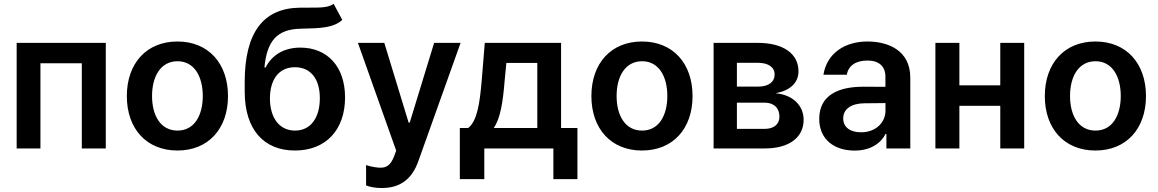

<svg xmlns="http://www.w3.org/2000/svg" viewBox="-20 -767 5984 992"><path d="M66.1 0H188.9V-440H402.7V0H526.6V-545.5H66.1Z M896.7 10.7C1056.5 10.7 1158 -101.9 1158 -270.6C1158 -439.6 1056.5 -552.6 896.7 -552.6C736.9 -552.6 635.3 -439.6 635.3 -270.6C635.3 -101.9 736.9 10.7 896.7 10.7ZM765.6 -271C765.6 -370.7 808.9 -450.6 897.4 -450.6C984.4 -450.6 1027.7 -370.7 1027.7 -271C1027.7 -171.2 984.4 -92.3 897.4 -92.3C808.9 -92.3 765.6 -171.2 765.6 -271Z M1748.6 -664.1 1703.8 -747.2C1670.1 -721.9 1612.2 -729 1528.8 -727.3C1340.9 -724.8 1244.3 -599.8 1244.3 -343.4V-294.4C1244.3 -94.8 1345.2 10.7 1503.9 10.7C1662.6 10.7 1762.8 -95.2 1762.8 -263.5C1762.8 -426.8 1667.6 -521 1532.3 -521C1449.2 -521 1386.4 -485.1 1352.3 -418.3H1346.2C1359 -554.3 1410.2 -615.8 1532.3 -618.6C1640.6 -621.1 1701.3 -622.9 1748.6 -664.1ZM1374.6 -259.9C1375.7 -361.5 1424.4 -419.7 1503.9 -419.7C1583.5 -419.7 1632.5 -361.5 1632.5 -259.9C1632.5 -156.6 1583.8 -92.3 1504.6 -92.3C1424 -92.3 1374.6 -157 1374.6 -259.9Z M1952.4 204.5C2052.6 204.5 2110.4 153.1 2141.3 66.1L2359.7 -545.5H2223L2096.9 -133.5H2091.3L1965.6 -545.5H1829.2L2027 11.4L2016 40.8C1999.6 84.2 1978 99.1 1947.8 99.4C1933.6 99.8 1901.6 96.2 1871.4 85.9V191.1C1888.8 198.2 1917.3 204.5 1952.4 204.5Z M2355.8 158.4H2482.2V0H2839.1V158.4H2963.4V-105.8H2878.9V-545.5H2484.7L2469.1 -354.4C2458.8 -232.2 2445.3 -141.7 2399.1 -105.8H2355.8ZM2531.2 -105.8C2565.7 -156.6 2578.5 -239 2587.7 -354.4L2596.2 -441.8H2756V-105.8Z M3296.9 10.7C3456.7 10.7 3558.2 -101.9 3558.2 -270.6C3558.2 -439.6 3456.7 -552.6 3296.9 -552.6C3137.1 -552.6 3035.5 -439.6 3035.5 -270.6C3035.5 -101.9 3137.1 10.7 3296.9 10.7ZM3165.8 -271C3165.8 -370.7 3209.2 -450.6 3297.6 -450.6C3384.6 -450.6 3427.9 -370.7 3427.9 -271C3427.9 -171.2 3384.6 -92.3 3297.6 -92.3C3209.2 -92.3 3165.8 -171.2 3165.8 -271Z M3666.9 0H3931.1C4058.9 0 4132.1 -57.9 4132.1 -148.1C4132.1 -224.4 4072.8 -277.7 3987.2 -285.2C4060 -298.7 4105.5 -337.4 4105.5 -398.8C4105.5 -490.8 4024.9 -545.5 3896 -545.5H3666.9ZM3787.3 -101.2V-236.5H3931.1C3978.3 -236.5 4007.1 -209.2 4007.1 -164.1C4007.1 -125 3978.3 -101.2 3931.1 -101.2ZM3787.3 -319.6V-442.5H3896C3949.6 -442.5 3982.2 -419.7 3982.2 -382.5C3982.2 -343.4 3950.6 -319.6 3898.4 -319.6Z M4395.2 11C4480.8 11 4532 -29.1 4555.4 -74.9H4559.7V0H4683.2V-365.1C4683.2 -509.2 4565.7 -552.6 4461.6 -552.6C4346.9 -552.6 4252.5 -493.6 4234.4 -381L4354.8 -380.7C4363.3 -426.5 4399.5 -454.2 4462.4 -454.2C4522 -454.2 4554.7 -423.7 4554.7 -370V-318.5L4440.3 -318.9C4313.2 -319.2 4212.7 -275.9 4212.7 -153.1C4212.7 -45.8 4291.2 11 4395.2 11ZM4336.6 -155.2C4336.6 -204.5 4378.9 -232.6 4445.7 -233.3L4555 -234.4V-195.7C4555 -134.9 4506 -83.5 4428.6 -83.5C4375 -83.5 4336.6 -108 4336.6 -155.2Z M4936.8 -545.5H4812.9V0H4936.8V-220.5H5148.1V0H5271.7V-545.5H5148.1V-326H4936.8Z M5639.6 10.7C5799.4 10.7 5900.9 -101.9 5900.9 -270.6C5900.9 -439.6 5799.4 -552.6 5639.6 -552.6C5479.8 -552.6 5378.2 -439.6 5378.2 -270.6C5378.2 -101.9 5479.8 10.7 5639.6 10.7ZM5508.5 -271C5508.5 -370.7 5551.8 -450.6 5640.3 -450.6C5727.3 -450.6 5770.6 -370.7 5770.6 -271C5770.6 -171.2 5727.3 -92.3 5640.3 -92.3C5551.8 -92.3 5508.5 -171.2 5508.5 -271Z"/></svg>

Font: Margiela Sans Semi Bold
Style: Regular
Weight: 600
Designer: Stefan Endress, Andreas Faust
Version: Version 1.100;FEAKit 1.0